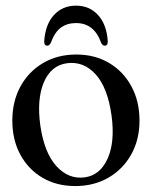

<svg xmlns="http://www.w3.org/2000/svg" viewBox="-20 -632 524 662"><path d="M243.5 -444Q307 -444 356 -415Q405 -386 433 -334.5Q461 -283 461 -216Q461 -150.5 432.5 -99.5Q404 -48.5 354 -19.5Q304 9.5 239.5 9.5Q175.5 9.5 126.8 -19Q78 -47.5 50.2 -98.5Q22.5 -149.5 22.5 -216.5Q22.5 -282.5 50.5 -333.8Q78.5 -385 128.2 -414.5Q178 -444 243.5 -444ZM272.5 -20.5Q325.5 -28 351.2 -85.5Q377 -143 364.5 -234.5Q351 -330.5 309.5 -376Q268 -421.5 211 -414Q156 -406.5 131.2 -348.2Q106.5 -290 119 -199.5Q132.5 -105.5 174.5 -59.2Q216.5 -13 272.5 -20.5ZM242 -552.5Q211.5 -552.5 190 -536.8Q168.5 -521 155.5 -485Q150.5 -474.5 143 -474.5Q131.5 -474.5 132.5 -491Q136.5 -548 166 -580.2Q195.5 -612.5 242 -612.5Q288.5 -612.5 318 -580.2Q347.5 -548 351.5 -491Q352.5 -474.5 341 -474.5Q333.5 -474.5 328.5 -485Q304.5 -552.5 242 -552.5Z"/></svg>

Font: Fraunces 144pt S050
Style: Regular
Weight: 400
Version: Version 1.000; ttfautohint (v1.8.3)